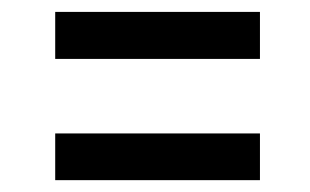

<svg xmlns="http://www.w3.org/2000/svg" viewBox="-20 -496 519 321"><path d="M414.6 -397.5V-476.1H72.3V-397.5ZM414.6 -194.8V-272.9H72.3V-194.8Z"/></svg>

Font: Roboto Condensed
Style: Regular
Weight: 400
Designer: Google
Version: Version 2.134; 2016